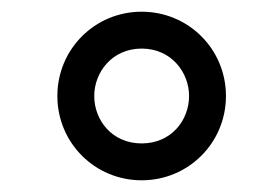

<svg xmlns="http://www.w3.org/2000/svg" viewBox="-20 -729 441 328"><path d="M222 -421C302 -421 366 -485 366 -565C366 -645 302 -709 222 -709C142 -709 78 -645 78 -565C78 -485 142 -421 222 -421ZM303 -565C303 -524 273 -484 222 -484C171 -484 141 -524 141 -565C141 -605 171 -646 222 -646C273 -646 303 -605 303 -565Z"/></svg>

Font: Advent Pro
Style: Medium
Weight: 500
Designer: Andreas Kalpakidis
Foundry: Andreas Kalpakidis
Version: Version 2.002 2008